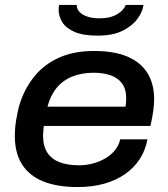

<svg xmlns="http://www.w3.org/2000/svg" viewBox="-20 -744 681 776"><path d="M294 12Q212 12 155.5 -10.5Q99 -33 69.5 -79Q40 -125 40 -194Q40 -226 45 -257Q50 -288 57 -315Q77 -383 117.5 -433.5Q158 -484 218.5 -511Q279 -538 360 -538Q442 -538 495.5 -515Q549 -492 576 -448.5Q603 -405 603 -343Q603 -325 600 -300Q597 -275 588 -235H157Q156 -224 155 -214.5Q154 -205 154 -196Q154 -154 171 -127.5Q188 -101 220.5 -88.5Q253 -76 300 -76Q328 -76 354.5 -83Q381 -90 404 -103Q427 -116 443.5 -135.5Q460 -155 466 -181H576Q568 -137 545 -101.5Q522 -66 485.5 -40.5Q449 -15 401 -1.5Q353 12 294 12ZM172 -313H487Q489 -323 489.5 -331.5Q490 -340 490 -347Q490 -384 473 -407Q456 -430 426 -440Q396 -450 358 -450Q311 -450 273 -435Q235 -420 209.5 -389.5Q184 -359 172 -313ZM374 -600Q316 -600 281.5 -615Q247 -630 232 -654Q217 -678 217 -704Q217 -709 217.5 -714Q218 -719 219 -724H290Q290 -707 302 -695Q314 -683 334.5 -676.5Q355 -670 380 -670Q416 -670 438 -679Q460 -688 472.5 -701Q485 -714 488 -724H560Q556 -695 534.5 -666.5Q513 -638 474 -619Q435 -600 374 -600Z"/></svg>

Font: Archivo SemiExpanded Medium
Style: Italic
Weight: 500
Width: 6
Italic angle: -10°
Designer: Hector Gatti
Foundry: Omnibus-Type
Version: Version 2.001